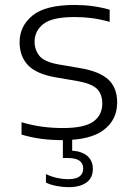

<svg xmlns="http://www.w3.org/2000/svg" viewBox="-20 -570 550 794"><path d="M238 9.5Q191.5 9.5 150 4Q108.5 -1.5 69 -13.5V-64.5Q116 -51 156.5 -45.8Q197 -40.5 240 -40.5Q329 -40.5 366 -67.2Q403 -94 403 -141.5Q403 -180.5 381 -202.5Q359 -224.5 299 -235L211 -250Q130 -264 95.5 -300.8Q61 -337.5 61 -395.5Q61 -462 114.5 -505.8Q168 -549.5 288.5 -549.5Q365 -549.5 433.5 -530V-479.5Q394.5 -490.5 360.2 -495Q326 -499.5 289 -499.5Q195 -499.5 159 -470.5Q123 -441.5 123 -397.5Q123 -364 143 -339Q163 -314 222.5 -303.5L310.5 -288.5Q391 -275 427.8 -241.2Q464.5 -207.5 464.5 -146Q464.5 -75 409.2 -32.8Q354 9.5 238 9.5ZM263 204Q239 204 213.5 199Q188 194 170 185V150Q193.5 161 216.8 166Q240 171 261.5 171Q324 171 324 127Q324 83.5 261 83.5H240V-10H278.5V53Q319.5 56 341.8 75.5Q364 95 364 128.5Q364 165.5 337.5 184.8Q311 204 263 204Z"/></svg>

Font: Encode Sans Exp Lt
Style: Regular
Weight: 300
Width: 7
Designer: Multiple Designers
Foundry: Impallari Type
Version: Version 3.002; ttfautohint (v1.8.3) -l 8 -r 50 -G 200 -x 14 